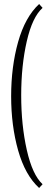

<svg xmlns="http://www.w3.org/2000/svg" viewBox="-20 -850 260 951"><path d="M190.9 62.5 173.8 81.1Q104.5 17.6 69.8 -105Q35.2 -227.5 35.2 -373.5Q35.2 -519.5 69.8 -642.6Q104.5 -765.6 173.8 -830.1L190.9 -811Q140.1 -765.6 112.5 -645Q85 -524.4 85 -377.9Q85 -230 112.8 -106.9Q140.6 16.1 190.9 62.5Z"/></svg>

Font: Reswysokr
Style: Regular
Weight: 500
Version: Version 0.984